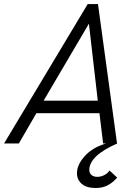

<svg xmlns="http://www.w3.org/2000/svg" viewBox="-40 -710 693 950"><path d="M441.9 165Q458.5 165 474.9 157Q491.2 148.9 502 133.8L540 168.9Q516.6 194.8 491.7 207.5Q466.8 220.2 433.1 220.2Q388.2 220.2 364.5 199.7Q340.8 179.2 340.8 147Q340.8 105 379.4 62.3Q418 19.5 484.4 0H470.2L452.1 -149.9H140.1L53.2 0H-20L394 -689.9H444.8L539.1 0H540Q401.9 60.5 401.9 130.9Q401.9 147.5 413.1 156.2Q424.3 165 441.9 165ZM175.8 -211.9H443.8L399.9 -592.8Z"/></svg>

Font: HK Grotesk Light Italic
Style: Regular
Weight: 300
Italic angle: -13°
Designer: Alfredo Marco Pradil and Stefan Peev
Foundry: Hanken Design Co.
Version: Version 1.000;PS 001.000;hotconv 1.0.88;makeotf.lib2.5.64775